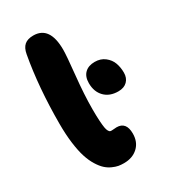

<svg xmlns="http://www.w3.org/2000/svg" viewBox="-190 -849 833 949"><g transform="rotate(-30 227.0 -374.5)"><path d="M231 11.2Q214.8 11.2 200.4 8.8Q186 6.3 167.2 -2.2Q148.4 -10.7 133.1 -24.7Q117.7 -38.6 102.1 -63.7Q86.4 -88.9 75.7 -122.3Q64.9 -155.8 58.3 -205.8Q51.8 -255.9 51.8 -316.9Q51.8 -524.4 83 -695.8Q88.9 -729 106.7 -744.4Q124.5 -759.8 157.2 -759.8Q251 -759.8 251 -625Q251 -591.8 240 -485.6Q229 -379.4 229 -296.9Q229 -258.3 230.7 -231.7Q232.4 -205.1 234.9 -190.9Q237.3 -176.8 241.7 -169.4Q246.1 -162.1 249.5 -160.6Q252.9 -159.2 258.8 -159.2Q265.6 -159.2 274.7 -160.2Q283.7 -161.1 287.1 -161.1Q341.8 -161.1 341.8 -94.2Q341.8 -45.9 311 -17.3Q280.3 11.2 231 11.2ZM384.8 -310.1Q335.4 -310.1 306.6 -339.6Q277.8 -369.1 277.8 -418Q277.8 -455.1 298.3 -475.1Q318.8 -495.1 355 -495.1Q388.7 -495.1 412.1 -476.8Q435.5 -458.5 444.8 -432.9Q454.1 -407.2 454.1 -377Q454.1 -346.7 435.8 -328.4Q417.5 -310.1 384.8 -310.1Z"/></g></svg>

Font: Shantell Sans Normal
Style: Regular
Weight: 800
Designer: Stephen Nixon, Anya Danilova, Shantell Martin
Foundry: Arrow Type
Version: Version 1.006;[559af2be0]